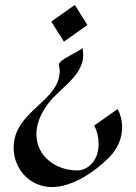

<svg xmlns="http://www.w3.org/2000/svg" viewBox="-20 -740 549 775"><path d="M282 -720 187 -653 238 -572 333 -639ZM473 -227C473 -252 467 -277 455 -300L360 -233C373 -210 378 -184 378 -158C378 -90 333 -52 292 -52C208 -52 127 -107 127 -198C127 -259 165 -319 208 -359C252 -402 316 -450 316 -518C316 -528 315 -538 312 -547C312 -536 218 -501 218 -480C218 -472 221 -462 221 -453C221 -330 35 -292 35 -144C35 -57 101 15 190 15C273 15 363 -47 420 -104C453 -137 473 -180 473 -227Z"/></svg>

Font: Fondamento
Style: Regular
Weight: 400
Designer: Astigmatic (AOETI)
Foundry: Astigmatic (AOETI)
Version: Version 1.001